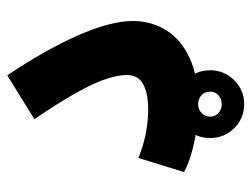

<svg xmlns="http://www.w3.org/2000/svg" viewBox="-102 -459 694 530"><g transform="rotate(-90 245.0 -194.0)"><path d="M35 -33 74 -159Q108 -145 142 -138.5Q176 -132 208 -132Q253 -132 278 -146Q303 -160 303 -191Q303 -211 294 -242Q285 -273 258.5 -322Q232 -371 181 -446L302 -521Q372 -417 412 -326.5Q452 -236 452 -174Q452 -124 427 -83Q402 -42 351 -18Q300 6 221 6Q193 6 159 2Q125 -2 92 -11Q59 -20 35 -33ZM223 133Q183 133 156 105.5Q129 78 129 39Q129 0 156 -27.5Q183 -55 223 -55Q261 -55 288.5 -27.5Q316 0 316 39Q316 78 288.5 105.5Q261 133 223 133ZM222 71Q237 71 247 62Q257 53 257 39Q257 24 247 15Q237 6 222 6Q208 6 198 15.5Q188 25 188 39Q188 53 198 62Q208 71 222 71Z"/></g></svg>

Font: Noto Sans Arabic SemCond
Style: Bold
Weight: 700
Width: 4
Designer: Monotype Design Team, Nadine Chahine, Nizar Qandah and Khaled Hosny
Foundry: Monotype Imaging Inc.
Version: Version 2.012; ttfautohint (v1.8.4.7-5d5b)